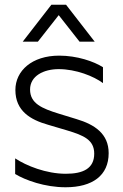

<svg xmlns="http://www.w3.org/2000/svg" viewBox="-20 -776 520 811"><path d="M197 -756 76 -600H140L228 -712L316 -600H380L259 -756ZM303 -273 228 -296C157 -318 107 -339 107 -398C107 -455 164 -484 228 -484C301 -484 376 -454 415 -425V-492C376 -517 305 -541 230 -541C115 -541 45 -477 45 -396C45 -307 109 -270 183 -249L264 -225C334 -204 378 -185 378 -127C378 -64 331 -42 258 -42C175 -42 91 -76 44 -107V-41C87 -15 169 15 257 15C371 15 439 -35 439 -129C439 -211 380 -250 303 -273Z"/></svg>

Font: Roundo
Style: Regular
Weight: 400
Designer: Shiva Nallaperumal
Foundry: Indian Type Foundry
Version: Version 2.000